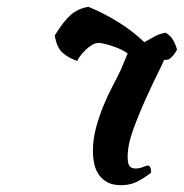

<svg xmlns="http://www.w3.org/2000/svg" viewBox="-20 -514 540 564"><path d="M462 -338Q457 -326 451 -314Q430 -272 409 -225.5Q388 -179 371.5 -134Q355 -89 355 -53Q355 -32 361 -25.5Q367 -19 378 -19Q390 -19 400.5 -23.5Q411 -28 416 -28Q422 -24 423 -18Q424 -12 424 -7Q404 9 383 19.5Q362 30 336 30Q312 30 296.5 22Q281 14 271 0Q261 -14 257 -32Q253 -50 253 -71Q253 -105 262 -138.5Q271 -172 283.5 -202.5Q296 -233 310 -259.5Q324 -286 334 -307L355 -357Q351 -360 346 -363Q334 -370 319 -375.5Q304 -381 290.5 -384.5Q277 -388 270 -388Q260 -388 249.5 -381.5Q239 -375 230 -366Q221 -357 214.5 -348Q208 -339 207 -335Q182 -343 164 -359Q146 -375 141 -410Q166 -451 187.5 -470Q209 -489 240 -494Q288 -474 330 -447.5Q372 -421 404 -390Q419 -398 432.5 -406Q446 -414 466 -418Q490 -406 500 -368Q491 -351 478 -341Q474 -338 462 -338Z"/></svg>

Font: Sweet Mavka Script
Style: Regular
Weight: 500
Designer: Pablo Impallari/Anastassiya Vishnevskaya
Foundry: Pablo Impallari/ Anastassiya Vishnevskaya
Version: Version 2.0/www.impallari.com/   behance.net/sweetcherry